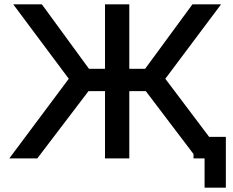

<svg xmlns="http://www.w3.org/2000/svg" viewBox="-20 -730 1073 885"><path d="M944 -99 742 -367 999 -710H867L649 -413H576V-710H464V-413H390L173 -710H41L297 -367L23 0H152L388 -310H464V0H576V-310H652L872 -20V0H923V135H1021V-99Z"/></svg>

Font: FIGSv2-sans-serif SemiBold
Style: Regular
Weight: 600
Designer: Matt McInerney, Pablo Impallari, Rodrigo Fuenzalida,Mirko Velimirovic
Foundry: Matt McInerney, Pablo Impallari, Rodrigo Fuenzalida
Version: Version 4.021;hotconv 1.0.109;makeotfexe 2.5.65596